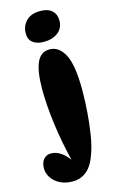

<svg xmlns="http://www.w3.org/2000/svg" viewBox="-221 -824 644 1085"><g transform="rotate(-15 101.0 -281.0)"><path d="M63 208Q21 208 -10.5 192Q-42 176 -59 150Q-76 124 -76 95Q-76 61 -59.5 42Q-43 23 -16 23Q14 23 43 43Q72 63 99 105L91 104Q60 -20 45 -134Q30 -248 30 -339Q30 -442 53 -494.5Q76 -547 128 -547Q183 -547 215.5 -485.5Q248 -424 248 -278Q248 -215 243 -148.5Q238 -82 228.5 -22Q219 38 204 81Q182 148 147 178Q112 208 63 208ZM110 -596Q70 -596 46 -614Q22 -632 22 -668Q22 -711 50.5 -740.5Q79 -770 133 -770Q178 -770 201.5 -748.5Q225 -727 225 -691Q225 -646 192.5 -621Q160 -596 110 -596Z"/></g></svg>

Font: DynaPuff SemiBold
Style: Regular
Weight: 600
Designer: Toshi Omagari, Jennifer Daniel
Foundry: Google Fonts
Version: Version 2.000